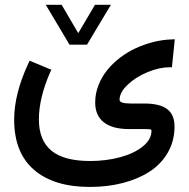

<svg xmlns="http://www.w3.org/2000/svg" viewBox="-20 -525 768 781"><path d="M262.2 -344.2 168 -502.4 166 -505.4H169.4H230H231L231.4 -504.4L298.3 -390.1L365.7 -504.4L366.2 -505.4H367.2H427.7H431.2L429.2 -502.4L334.5 -344.2L334 -343.3H333H263.7H262.7ZM184.6 -232.4Q138.2 -126.5 138.2 -39.6Q138.2 45.9 189.2 87.9Q240.2 129.9 346.2 129.9Q411.6 129.9 468.3 114.7Q524.9 99.6 560.5 71Q596.2 42.5 596.2 6.8Q596.2 2 590.6 1Q585 0 556.2 0H502Q436.5 -0.5 401.9 -27.8Q367.2 -55.2 367.2 -108.4Q367.2 -144 380.4 -178Q393.6 -211.9 415.8 -239.5Q438 -267.1 468.3 -290.3Q498.5 -313.5 533.2 -329.3Q567.9 -345.2 605.5 -354.5Q643.1 -363.8 679.7 -364.7L690.9 -365.2L689.9 -354L680.2 -260.3L679.2 -251.5H670.4Q628.9 -251.5 581.1 -231.9Q533.2 -212.4 499.8 -180.9Q466.3 -149.4 466.3 -119.1Q466.3 -104 510.3 -104H566.4Q629.9 -104 659.9 -81.3Q689.9 -58.6 689.9 -10.3Q689.9 48.3 662.6 95.7Q635.3 143.1 588.1 173.3Q541 203.6 479 219.5Q417 235.4 345.7 235.4Q199.2 235.4 118.4 165.8Q37.6 96.2 37.6 -38.6Q37.6 -144.5 96.7 -270L100.6 -278.3L109.4 -274.4L179.7 -245.1L189 -241.7Z"/></svg>

Font: Samim FD-WOL
Style: Medium-FD-WOL
Weight: 500
Foundry: DejaVu fonts team - Redesigned by Saber Rastikerdar
Version: Version 4.0.0